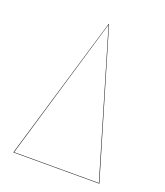

<svg xmlns="http://www.w3.org/2000/svg" viewBox="-128 -767 732 853"><g transform="rotate(20 238.5 -340.0)"><path d="M240.2 -680.2 441.9 0H35.2L237.8 -680.2ZM238.8 -678.2 38.1 -2H439Z"/></g></svg>

Font: Fira Sans Compressed Two
Style: Regular
Weight: 100
Width: 1
Designer: Carrois Corporate & Edenspiekermann AG
Foundry: Carrois Corporate GbR & Edenspiekermann AG
Version: Version 4.203;PS 004.203;hotconv 1.0.88;makeotf.lib2.5.64775